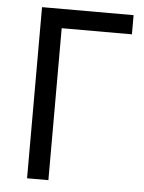

<svg xmlns="http://www.w3.org/2000/svg" viewBox="-52 -756 599 798"><g transform="rotate(5 247.5 -357.0)"><path d="M473 -714H91V0H180V-634H473Z"/></g></svg>

Font: Noto Sans Thai
Style: Regular
Weight: 400
Designer: Monotype Design Team
Foundry: Monotype Imaging Inc.
Version: Version 1.901